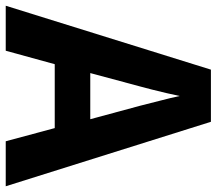

<svg xmlns="http://www.w3.org/2000/svg" viewBox="-63 -693 756 670"><g transform="rotate(90 315.0 -358.0)"><path d="M473 0 427 -171H204L157 0H0L223 -716H405L630 0ZM349 -469Q342 -498 331.5 -538Q321 -578 315 -607Q311 -588 305 -561.5Q299 -535 292.5 -510Q286 -485 282 -470L235 -295H396Z"/></g></svg>

Font: Noto Sans SemiCondensed
Style: Bold
Weight: 700
Width: 4
Designer: Monotype Design Team
Foundry: Monotype Imaging Inc.
Version: Version 2.013; ttfautohint (v1.8.4.7-5d5b)